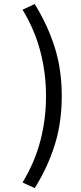

<svg xmlns="http://www.w3.org/2000/svg" viewBox="-20 -759 405 961"><path d="M92.8 154.3Q153.8 54.2 182.1 -54.7Q210.4 -163.6 210.4 -277.8Q210.4 -392.6 182.1 -501.2Q153.8 -609.9 92.8 -710.4L153.8 -738.8Q218.8 -633.3 253.9 -522.2Q289.1 -411.1 289.1 -277.8Q289.1 -145 253.9 -33.2Q218.8 78.6 153.8 182.6Z"/></svg>

Font: Pyidaungsu Numbers
Style: Regular
Weight: 400
Designer: Sun Tun
Foundry: MCF
Version: Version 1.083; ttfautohint (v1.8.2)